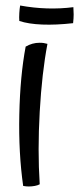

<svg xmlns="http://www.w3.org/2000/svg" viewBox="-20 -667 287 696"><path d="M73 -498Q85 -505 97.5 -508.5Q110 -512 124 -512Q132 -512 138.5 -511Q145 -510 152 -508Q132 -403 124 -262Q116 -121 124 1Q117 5 106 7Q95 9 84 9Q79 9 74.5 8.5Q70 8 64 7Q47 -112 50 -252Q53 -392 73 -498ZM245 -583Q183 -576 133 -578Q83 -580 50 -591Q49 -603 50 -619.5Q51 -636 53 -647Q102 -638 150.5 -636.5Q199 -635 246 -641Q247 -628 247 -614.5Q247 -601 245 -583Z"/></svg>

Font: Atma
Style: Regular
Weight: 400
Designer: Gregori Vincens, Jeremie Hornus, Riccardo Olocco, Yoann Minet.
Foundry: black foundry
Version: Version 1.102;PS 1.100;hotconv 1.0.86;makeotf.lib2.5.63406